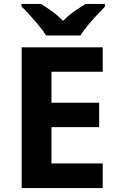

<svg xmlns="http://www.w3.org/2000/svg" viewBox="-20 -1005 600 974"><path d="M501 -51H90V-765H501V-641H241V-484H483V-360H241V-176H501ZM214 -825Q200 -848 177.5 -875Q155 -902 131.5 -928Q108 -954 89 -972V-985H188Q214 -969 244 -947.5Q274 -926 300 -899Q326 -926 357 -947.5Q388 -969 414 -985H513V-972Q495 -954 471 -928Q447 -902 424.5 -875Q402 -848 388 -825Z"/></svg>

Font: Noto Sans Tamil UI
Style: Regular
Weight: 400
Designer: Jelle Bosma - Monotype Design Team
Foundry: Monotype Imaging Inc.
Version: Version 2.004